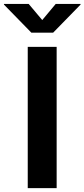

<svg xmlns="http://www.w3.org/2000/svg" viewBox="-77 -969 435 989"><path d="M214.8 -727.5V0H65.9V-727.5ZM70.8 -948.7 140.6 -865.7 210 -948.7H337.9V-945.3L196.8 -800.8H84.5L-56.6 -945.3V-948.7Z"/></svg>

Font: Inter-Bold
Style: Bold
Weight: 700
Designer: Rasmus Andersson
Foundry: rsms
Version: Version 4.000;git-a52131595